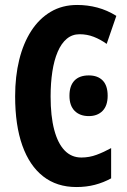

<svg xmlns="http://www.w3.org/2000/svg" viewBox="-20 -744 512 774"><path d="M301 -606Q271 -606 249 -587.5Q227 -569 212.5 -535Q198 -501 191 -455Q184 -409 184 -355Q184 -276 198.5 -221Q213 -166 240.5 -137.5Q268 -109 308 -109Q340 -109 369.5 -120Q399 -131 428 -147V-25Q397 -8 362.5 1Q328 10 288 10Q209 10 154 -33Q99 -76 70 -157.5Q41 -239 41 -356Q41 -436 57.5 -503Q74 -570 106 -619.5Q138 -669 184.5 -696.5Q231 -724 291 -724Q333 -724 372.5 -713.5Q412 -703 449 -680L410 -567Q385 -585 358 -595.5Q331 -606 301 -606ZM260 -358Q260 -398 280 -419Q300 -440 338 -440Q374 -440 394 -419.5Q414 -399 414 -358Q414 -318 393.5 -297Q373 -276 338 -276Q302 -276 281 -297Q260 -318 260 -358Z"/></svg>

Font: Noto Sans Display ExtraCondensed
Style: Bold
Weight: 700
Width: 2
Designer: Monotype Design Team
Foundry: Monotype Imaging Inc.
Version: Version 2.003